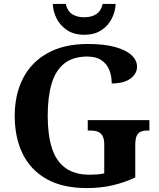

<svg xmlns="http://www.w3.org/2000/svg" viewBox="-20 -948 809 978"><path d="M423 10Q299 10 217.5 -36Q136 -82 95.5 -164.5Q55 -247 55 -358Q55 -466 97 -548.5Q139 -631 222.5 -677.5Q306 -724 428 -724Q511 -724 566.5 -708.5Q622 -693 650 -667Q678 -641 678 -608Q678 -573 645 -548Q612 -523 549 -523Q549 -564 535.5 -594.5Q522 -625 495 -642.5Q468 -660 425 -660Q352 -660 307.5 -624.5Q263 -589 243 -522Q223 -455 223 -358Q223 -262 244 -195Q265 -128 312.5 -93Q360 -58 438 -58Q457 -58 475.5 -59.5Q494 -61 511 -65V-212Q511 -239 503 -254.5Q495 -270 479.5 -276.5Q464 -283 440 -283H427V-336H741V-283H728Q708 -283 694.5 -276Q681 -269 675 -253Q669 -237 669 -208V-44Q611 -17 551 -3.5Q491 10 423 10ZM408.9 -771Q357 -771 321.5 -794.5Q286 -818 268 -854.5Q250 -891 249 -928H315Q323 -892 347.5 -876Q372 -860 409 -860Q446 -860 470.5 -876Q495 -892 503 -928H569Q568 -891 550 -854.5Q532 -818 497 -794.5Q462 -771 408.9 -771Z"/></svg>

Font: Noto Serif Thai
Style: Regular
Weight: 400
Designer: Monotype Design Team
Foundry: Monotype Imaging Inc.
Version: Version 2.001